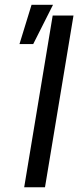

<svg xmlns="http://www.w3.org/2000/svg" viewBox="-20 -793 344 813"><path d="M291.2 -727.3 170.5 0H82.4L203.1 -727.3ZM62.5 -606.5 113.6 -772.7H204.5L120.7 -606.5Z"/></svg>

Font: Inter UI
Style: Italic
Weight: 400
Italic angle: -9.39999°
Designer: Rasmus Andersson
Foundry: rsms
Version: 3.2;8d6f07862